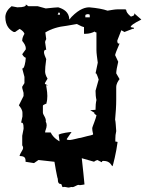

<svg xmlns="http://www.w3.org/2000/svg" viewBox="-20 -712 660 864"><path d="M414 -566V-486C414 -472 417 -453 420 -430L410 -382H412C416 -380 422 -359 424 -354L410 -304V-302C410 -288 411 -275 414 -262C411 -249 410 -236 410 -222V-218L386 -216L406 -204H404C404 -202 405 -198 414 -194C412 -178 395 -140 395 -136C395 -120 399 -113 399 -109C399 -103 390 -105 344 -92C336 -92 307 -82 291 -82C285 -82 281 -83 280 -86L302 -118C295 -118 255 -113 244 -106L248 -76C248 -76 221 -89 208 -116H183C182 -123 190 -134 190 -148C190 -153 189 -159 186 -164C189 -182 173 -194 173 -206V-236C173 -242 195 -246 189 -248C192 -258 193 -270 193 -280C193 -304 187 -324 188 -330H186C185 -330 209 -322 183 -334C179 -336 187 -346 194 -358C186 -371 183 -382 183 -390C183 -401 184 -418 188 -446C183 -457 178 -470 178 -476C178 -483 180 -488 186 -488H188L183 -522C183 -525 184 -529 188 -536L184 -566C210 -582 242 -592 280 -596L326 -604L342 -596C344 -595 352 -591 358 -590V-560H366C380 -560 394 -564 406 -570C408 -567 410 -566 414 -566ZM372 -648H376C381 -648 384 -648 384 -642V-634H364V-642C364 -646 367 -647 372 -648ZM250 -648V-646H240V-648L244 -656C248 -656 250 -653 250 -648ZM225 16C225 19 238 92 240 92C240 111 245 116 254 116C259 116 258 132 264 130C270 127 283 132 288 132C295 132 300 128 306 130C315 130 325 120 334 120C335 120 337 120 338 121H341C347 121 358 118 360 118C361 118 360 117 360 116C360 108 351 30 348 0L404 16C404 14 409 11 418 8L438 18L440 14C439 13 442 12 446 12C478 12 482 36 486 36C488 36 504 -30 509 -72C509 -76 499 -73 499 -76V-87C499 -98 500 -110 503 -122C501 -144 501 -162 498 -174C501 -206 503 -235 503 -264V-320C503 -334 511 -347 518 -356L503 -382C503 -392 507 -414 512 -434L498 -464C499 -470 506 -489 518 -516H514C510 -516 509 -519 508 -524V-530L526 -576L540 -568L576 -582H580C581 -582 583 -584 583 -585C583 -586 583 -587 582 -587L568 -590C568 -597 582 -607 616 -624L584 -652V-646C584 -644 583 -642 572 -638H568C534 -667 560 -670 536 -670H510C498 -670 482 -667 464 -664C444 -671 417 -676 382 -679C366 -679 339 -674 302 -636L292 -624C291 -658 266 -672 242 -679C234 -679 216 -677 186 -674L150 -684H108L96 -692V-688C96 -685 89 -679 58 -679L32 -684C16 -671 5 -656 4 -636C4 -595 24 -577 42 -568H48L68 -582C81 -575 88 -567 90 -560C84 -549 80 -540 80 -530V-528C87 -519 96 -508 96 -494V-490L80 -468C82 -464 88 -454 96 -452C95 -431 89 -404 82 -404H80L90 -366V-338L80 -322V-316L86 -294V-280L65 -238C72 -229 81 -218 81 -204V-188L75 -160H78C82 -160 86 -156 86 -138V-132L80 -101V-58C83 -54 84 -50 84 -47C84 -36 72 -27 68 -10C78 -9 95 -10 95 10V16L133 22L153 8Z"/></svg>

Font: GNUTypewriter
Style: Standard
Weight: 400
Version: Version 001.000